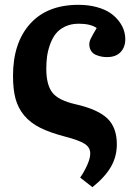

<svg xmlns="http://www.w3.org/2000/svg" viewBox="-20 -547 558 800"><path d="M365.2 232.9 314 192.9Q331.1 168.5 343.5 140.4Q356 112.3 356 92.8Q356 66.4 332 51.8Q308.1 37.1 253.9 22.9Q189.5 6.3 147.9 -14.4Q106.4 -35.2 80.8 -65.9Q55.2 -96.7 44.7 -135.7Q34.2 -174.8 34.2 -231Q34.2 -368.2 105.2 -447.5Q176.3 -526.9 307.1 -526.9Q349.1 -526.9 383.5 -517.3Q418 -507.8 439.5 -492.9Q460.9 -478 475.6 -458.7Q490.2 -439.5 496.1 -420.7Q502 -401.9 502 -383.8Q502 -350.1 482.2 -329.6Q462.4 -309.1 425.8 -309.1Q414.6 -309.1 403.8 -311Q393.1 -313 380.4 -317.9Q367.7 -322.8 359.9 -334.5Q352.1 -346.2 352.1 -362.8Q352.1 -373.5 358.6 -387Q365.2 -400.4 382.8 -430.2Q357.4 -448.2 308.1 -448.2Q275.9 -448.2 251 -436.3Q226.1 -424.3 211.7 -405.5Q197.3 -386.7 188.2 -360.8Q179.2 -335 176 -310.8Q172.9 -286.6 172.9 -259.8Q172.9 -195.3 197.3 -162.4Q221.7 -129.4 293.9 -112.8Q385.7 -92.3 426.3 -54.4Q466.8 -16.6 466.8 54.2Q466.8 105 442.6 147.5Q418.5 189.9 365.2 232.9Z"/></svg>

Font: Literata Book
Style: Bold
Weight: 700
Designer: Latin by Veronika Burian and Jose Scaglione. Greek by Irene Vlachou. Cyrillic by Vera Evstafieva
Foundry: TypeTogether
Version: Version 2.003;PS 002.003;hotconv 1.0.88;makeotf.lib2.5.64775